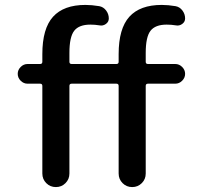

<svg xmlns="http://www.w3.org/2000/svg" viewBox="-20 -760 839 780"><path d="M92 -420Q76 -420 64 -432Q52 -444 52 -460Q52 -476 64 -488Q76 -500 92 -500H143Q152 -500 152 -509V-540Q152 -644 195.5 -692Q239 -740 327 -740Q353 -740 383 -735Q400 -732 411 -717.5Q422 -703 422 -685Q422 -671 410 -662.5Q398 -654 384 -657Q366 -660 347 -660Q301 -660 281.5 -635Q262 -610 262 -545V-509Q262 -500 271 -500H453Q462 -500 462 -509V-540Q462 -644 505.5 -692Q549 -740 637 -740Q663 -740 693 -735Q710 -732 721 -717.5Q732 -703 732 -685Q732 -671 720 -662.5Q708 -654 694 -657Q676 -660 657 -660Q611 -660 591.5 -635Q572 -610 572 -545V-509Q572 -500 581 -500H692Q708 -500 720 -488Q732 -476 732 -460Q732 -444 720 -432Q708 -420 692 -420H581Q572 -420 572 -411V-55Q572 -32 556 -16Q540 0 517 0Q494 0 478 -16Q462 -32 462 -55V-411Q462 -420 453 -420H271Q262 -420 262 -411V-55Q262 -32 246 -16Q230 0 207 0Q184 0 168 -16Q152 -32 152 -55V-411Q152 -420 143 -420Z"/></svg>

Font: Rounded Mplus 1c Medium
Style: Regular
Weight: 500
Version: Version 1.059.20150529